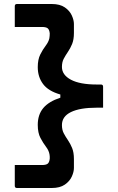

<svg xmlns="http://www.w3.org/2000/svg" viewBox="-20 -780 590 961"><path d="M169 -444Q169 -482 181.5 -507Q194 -532 208.5 -551Q223 -570 227 -588Q228 -595 228.5 -600.5Q229 -606 229 -613Q227 -632 218.5 -638.5Q210 -645 190 -645H54V-749Q54 -760 65 -760H239Q280 -760 304.5 -743Q329 -726 339.5 -702.5Q350 -679 350 -660V-615Q350 -582 341 -560Q332 -538 320 -520.5Q308 -503 299 -486Q290 -469 290 -445Q290 -405 335 -381Q380 -357 464 -357H485Q496 -357 496 -346V-241H464Q380 -241 335 -219Q290 -197 290 -154Q290 -130 299 -113Q308 -96 320 -78.5Q332 -61 341 -39Q350 -17 350 16V61Q350 80 339.5 103.5Q329 127 304.5 144Q280 161 239 161H65Q54 161 54 150V46H190Q210 46 218.5 39.5Q227 33 229 14Q229 9 229 4Q229 -1 228 -6Q225 -26 210.5 -45Q196 -64 182.5 -89.5Q169 -115 169 -155Q169 -206 196.5 -239Q224 -272 282 -291V-307Q222 -324 195.5 -359.5Q169 -395 169 -444Z"/></svg>

Font: Recursive Sn Lnr St SmB
Style: Regular
Weight: 600
Version: Version 1.079;hotconv 1.0.112;makeotfexe 2.5.65598; ttfautoh